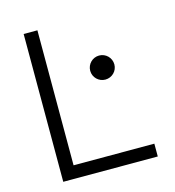

<svg xmlns="http://www.w3.org/2000/svg" viewBox="-104 -782 794 870"><g transform="rotate(-15 293.0 -346.5)"><path d="M85.9 0H529.3V-60.1H150.4V-693.4H85.9ZM390.6 -397.9C421.9 -397.9 447.3 -422.9 447.3 -454.1C447.3 -485.4 421.9 -510.7 390.6 -510.7C359.4 -510.7 334 -485.4 334 -454.1C334 -422.9 359.4 -397.9 390.6 -397.9Z"/></g></svg>

Font: Cascadia Code PL Light
Style: Regular
Weight: 300
Monospace: yes
Designer: Aaron Bell
Foundry: Saja Typeworks
Version: Version 2404.023